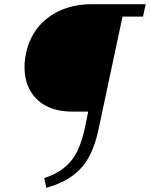

<svg xmlns="http://www.w3.org/2000/svg" viewBox="-20 -678 712 912"><path d="M200 214 190 168Q229 155 259.5 136.5Q290 118 313.5 91Q337 64 353.5 26Q370 -12 382 -65L399 -148H324Q255 -148 207 -171Q159 -194 132 -234Q105 -274 98.5 -325Q92 -376 105 -431Q122 -504 166 -554.5Q210 -605 274 -631.5Q338 -658 414 -658H672L659 -599H562L447 -59Q433 5 411 51Q389 97 357.5 128.5Q326 160 286.5 180.5Q247 201 200 214Z"/></svg>

Font: Ysabeau Infant
Style: Italic
Weight: 400
Italic angle: -12°
Designer: Christian Thalmann (Catharsis Fonts)
Version: Version 2.001;gftools[0.9.30]; featfreeze: ss01,ss02,lnum